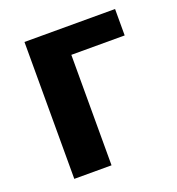

<svg xmlns="http://www.w3.org/2000/svg" viewBox="-105 -631 662 717"><g transform="rotate(-20 226.0 -272.0)"><path d="M430 -544H70V0H218V-439H430Z"/></g></svg>

Font: Noto Sans Display
Style: Bold
Weight: 700
Designer: Monotype Design Team
Foundry: Monotype Imaging Inc.
Version: Version 1.900